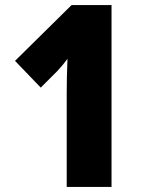

<svg xmlns="http://www.w3.org/2000/svg" viewBox="-20 -734 562 754"><path d="M418 0V-714H261L39 -495L140 -390L207 -457C221 -472 233 -487 245 -503C243 -461 242 -407 242 -369V0Z"/></svg>

Font: Noto Sans Arabic UI Cn Bk
Style: Regular
Weight: 900
Width: 3
Designer: Monotype Design Team, Nadine Chahine and Nizar Qandah
Foundry: Monotype Imaging Inc.
Version: Version 2.010